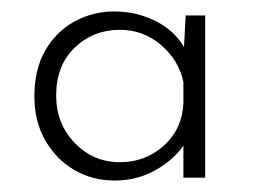

<svg xmlns="http://www.w3.org/2000/svg" viewBox="-20 -732 450 335"><path d="M180 -417Q141 -417 109.5 -435.5Q78 -454 59 -487Q40 -520 40 -564Q40 -611 59 -644Q78 -677 110 -694.5Q142 -712 179 -712Q218 -712 251 -695.5Q284 -679 301 -650L304 -705H338V-422H300V-478Q283 -453 251 -435Q219 -417 180 -417ZM189 -449Q234 -449 266 -478Q298 -507 300 -552V-589Q292 -627 261 -653.5Q230 -680 189 -680Q143 -680 110.5 -649Q78 -618 78 -565Q78 -516 110.5 -482.5Q143 -449 189 -449Z"/></svg>

Font: Synthetic Light
Style: Regular
Weight: 300
Designer: Santiago Orozco
Foundry: Typemade
Version: Version 2.000; ttfautohint (v1.8.4.7-5d5b)